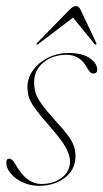

<svg xmlns="http://www.w3.org/2000/svg" viewBox="-20 -608 342 636"><path d="M116 1.5Q157.5 1.5 184.8 -19.5Q212 -40.5 212 -73Q212 -93.5 198 -119.2Q184 -145 140.5 -194.5Q112 -227 97 -247.5Q82 -268 76.5 -284.2Q71 -300.5 71 -319.5Q71 -350.5 89.8 -376Q108.5 -401.5 139.5 -417Q170.5 -432.5 207 -432.5Q253 -432.5 277.5 -415.2Q302 -398 302 -377.5Q302 -364.5 289 -364.5Q284 -364.5 279.8 -368Q275.5 -371.5 270 -381Q246.5 -426.5 201 -426.5Q154.5 -426.5 123.8 -401Q93 -375.5 93 -335.5Q93 -318.5 97.2 -302.5Q101.5 -286.5 116.8 -264.8Q132 -243 164 -207.5Q190.5 -179 204.8 -159.8Q219 -140.5 224.5 -124.8Q230 -109 230 -90.5Q230 -46.5 195.2 -19.5Q160.5 7.5 108.5 7.5Q80.5 7.5 55.8 -3.8Q31 -15 16 -32.8Q1 -50.5 1 -69.5Q1 -82.5 11 -82.5Q15 -82.5 20.2 -78.2Q25.5 -74 32 -62.5Q52 -27.5 73.2 -13Q94.5 1.5 116 1.5ZM298.5 -460.5Q297 -459 293 -462.5L222 -549.5L107 -462.5Q102 -459 100.5 -460.5Q100 -462 103.5 -466.5L210 -575.5Q222 -588 231.5 -588Q241 -588 247 -575.5L298.5 -466.5Q301 -462 298.5 -460.5Z"/></svg>

Font: Fraunces 144pt Thin
Style: Italic
Weight: 100
Italic angle: -16°
Version: Version 1.000;[b76b70a41]